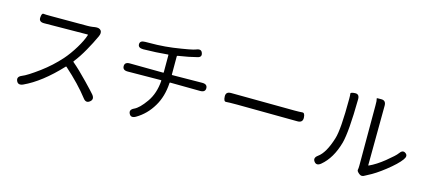

<svg xmlns="http://www.w3.org/2000/svg" viewBox="-59 -1287 4118 1851"><g transform="rotate(15 2000.0 -361.0)"><path d="M863 -4Q827 25 796 -17Q706 -134 558 -266Q554 -270 550 -266Q368 -71 198 7Q150 28 133 -12Q116 -51 165 -71Q214 -90 328 -174Q429 -249 512 -342Q564 -401 612 -480Q660 -559 677 -615Q678 -620 673 -620L241 -616Q187 -615 190 -660Q193 -705 211 -702.5Q229 -700 288 -700H650Q674 -700 698 -703L724 -707Q767 -713 784 -691Q800 -669 782 -630Q748 -556 705 -480Q658 -396 610 -336Q607 -332 611 -328Q681 -269 768 -178Q845 -98 866 -73Q899 -32 863 -4Z M1329 25Q1283 51 1264 14Q1244 -24 1292 -46Q1342 -69 1404 -157Q1466 -245 1475 -373Q1475 -378 1470 -378L1141 -375Q1088 -374 1088 -416Q1088 -457 1141 -456L1472 -453Q1477 -453 1477 -458V-630Q1477 -635 1472 -634Q1358 -623 1228 -621Q1176 -621 1176 -658Q1176 -695 1228 -695L1296 -696Q1322 -696 1348 -697Q1426 -700 1502 -710Q1686 -736 1721 -751Q1770 -772 1783 -733Q1797 -695 1757 -684Q1677 -663 1565 -646Q1558 -645 1558 -638V-458Q1558 -453 1563 -453L1860 -456Q1913 -457 1913 -415Q1913 -374 1860 -375L1563 -378Q1557 -378 1557 -372Q1549 -235 1489 -136Q1428 -33 1329 25Z M2105 -384Q2102 -433 2155 -433L2789 -428Q2842 -428 2867.5 -430.5Q2893 -433 2895 -384Q2897 -335 2844 -335L2241 -340Q2154 -340 2130.5 -337.5Q2107 -335 2105 -384Z M3172 -1Q3131 33 3105 -1Q3079 -35 3122 -66Q3192 -116 3240 -272Q3270 -366 3270 -674Q3270 -710 3267.5 -724.5Q3265 -739 3310 -741Q3355 -744 3354 -691Q3350 -365 3319 -250Q3273 -85 3172 -1ZM3607 3Q3577 23 3551 1Q3524 -21 3527.5 -35Q3531 -49 3531 -77V-676Q3531 -710 3530 -719Q3525 -747 3525 -748.5Q3525 -750 3571 -750Q3617 -750 3617 -698L3613 -104Q3613 -99 3618 -101Q3688 -133 3765 -195Q3851 -265 3867 -289Q3897 -333 3928 -310Q3960 -288 3929 -246Q3891 -193 3793 -116Q3704 -46 3633 -11Q3611 0 3607 3Z"/></g></svg>

Font: Resource Han Rounded HK
Style: Regular
Weight: 400
Designer: Cyano Hao (round all glyphs); Ryoko NISHIZUKA  (kana, bopomofo & ideographs); Paul D. Hunt (Latin, Greek & Cyrillic); Sa
Foundry: Cyano Hao
Version: 0.990